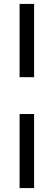

<svg xmlns="http://www.w3.org/2000/svg" viewBox="-20 -738 274 980"><path d="M80 -718H154V-344H80ZM80 -156H154V222H80Z"/></svg>

Font: Titillium Web[RUS by Daymarius]
Style: Regular
Weight: 400
Designer: Cyrillization by Daymarius
Foundry: Cyrillization by Daymarius
Version: Version 1.002 September 11, 2018